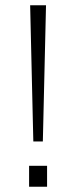

<svg xmlns="http://www.w3.org/2000/svg" viewBox="-20 -706 288 726"><path d="M106 -171 94 -686H154L142 -171ZM90 0V-79H158V0Z"/></svg>

Font: Archivo SemiExpanded Thin
Style: Regular
Weight: 250
Width: 6
Designer: Hector Gatti
Foundry: Omnibus-Type
Version: Version 2.001